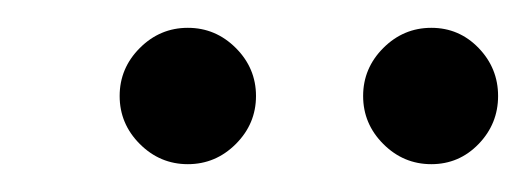

<svg xmlns="http://www.w3.org/2000/svg" viewBox="-20 -713 378 138"><path d="M149.5 -609.5Q135 -595 115 -595Q95 -595 80.5 -609.5Q66 -624 66 -644Q66 -664 80.5 -678.5Q95 -693 115 -693Q135 -693 149.5 -678.5Q164 -664 164 -644Q164 -624 149.5 -609.5ZM324 -609.5Q310 -595 290 -595Q270 -595 255.5 -609.5Q241 -624 241 -644Q241 -664 255.5 -678.5Q270 -693 290 -693Q310 -693 324 -678.5Q338 -664 338 -644Q338 -624 324 -609.5Z"/></svg>

Font: Oakes Grotesk Light
Style: Regular
Weight: 300
Designer: Samuel Oakes
Foundry: Samuel Oakes
Version: Version 1.000;PS 001.000;hotconv 1.0.88;makeotf.lib2.5.64775